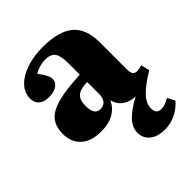

<svg xmlns="http://www.w3.org/2000/svg" viewBox="-216 -657 1032 1032"><g transform="rotate(-45 300.5 -140.5)"><path d="M437 249Q381 249 349.5 223.5Q318 198 318 156Q318 117 350 82Q382 47 450 11Q408 10 378.5 -10.5Q349 -31 339 -70Q298 14 186 14Q112 14 71 -22.5Q30 -59 30 -123Q30 -178 57 -211.5Q84 -245 147.5 -262Q211 -279 320 -284V-371Q320 -428 303.5 -450.5Q287 -473 246 -473Q223 -473 200 -466Q177 -459 162 -449Q183 -420 192 -402Q201 -384 201 -371Q201 -346 178.5 -330.5Q156 -315 118 -315Q81 -315 60.5 -332.5Q40 -350 40 -382Q40 -425 71.5 -458.5Q103 -492 158 -511Q213 -530 283 -530Q405 -530 462 -482Q519 -434 519 -330V-125Q519 -100 527 -89.5Q535 -79 552 -79Q567 -79 589 -86L601 -37Q534 3 498 39.5Q462 76 462 115Q462 157 500 157Q515 157 531 151.5Q547 146 563 136L585 178Q557 211 518 230Q479 249 437 249ZM267 -74Q293 -74 306.5 -90.5Q320 -107 320 -137V-228Q268 -227 245.5 -208Q223 -189 223 -143Q223 -74 267 -74Z"/></g></svg>

Font: Literata 36pt ExtraBold
Style: Regular
Weight: 800
Designer: Latin by Veronika Burian and Jose Scaglione. Greek by Irene Vlachou. Cyrillic by Vera Evstafieva.
Foundry: TypeTogether
Version: Version 3.002